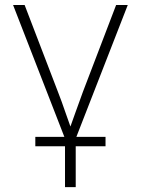

<svg xmlns="http://www.w3.org/2000/svg" viewBox="-20 -556 572 780"><path d="M245.6 10.7 33.2 -535.6H80.1L215.3 -183.1Q231 -143.1 244.6 -102.8Q258.3 -62.5 272.9 -22.9H259.3Q273.9 -62.5 287.8 -102.8Q301.8 -143.1 316.9 -183.1L451.7 -535.6H499L286.1 10.7ZM244.1 204.1V-3.9H287.6V204.1ZM123.5 38.1V0H408.7V38.1Z"/></svg>

Font: Inter 20pt ExtraLight
Style: Regular
Weight: 250
Version: Version 4.001;git-66647c0bb